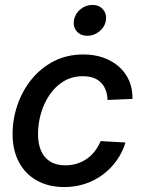

<svg xmlns="http://www.w3.org/2000/svg" viewBox="-20 -757 583 789"><path d="M244.6 11.7Q179.2 11.7 131.1 -15.4Q83 -42.5 57.4 -91.6Q31.7 -140.6 31.7 -205.6Q31.7 -267.6 51.8 -325.9Q71.8 -384.3 109.9 -431.2Q147.9 -478 201.7 -505.6Q255.4 -533.2 322.8 -533.2Q368.2 -533.2 405.5 -519.8Q442.9 -506.3 469.7 -482.2Q496.6 -458 511 -424.6Q525.4 -391.1 524.4 -350.6L421.9 -346.2Q421.4 -367.2 415 -385Q408.7 -402.8 396.5 -416Q384.3 -429.2 365.5 -436.5Q346.7 -443.8 320.8 -443.8Q276.4 -443.8 241.9 -423.1Q207.5 -402.3 184.1 -367.9Q160.6 -333.5 148.4 -291.3Q136.2 -249 136.2 -206.1Q136.2 -167 148.4 -138.2Q160.6 -109.4 185.8 -93.5Q210.9 -77.6 248 -77.6Q274.9 -77.6 297.4 -85Q319.8 -92.3 338.4 -105.5Q356.9 -118.7 370.6 -137Q384.3 -155.3 393.6 -177.2L495.6 -171.4Q483.4 -131.3 459.7 -97.9Q436 -64.5 403.1 -39.8Q370.1 -15.1 329.8 -1.7Q289.6 11.7 244.6 11.7ZM338.9 -609.9Q311 -609.9 295.4 -628.2Q279.8 -646.5 283.7 -673.3Q288.1 -700.2 310.1 -718.5Q332 -736.8 359.9 -736.8Q387.2 -736.8 403.3 -718.3Q419.4 -699.7 415 -673.3Q411.1 -646.5 388.7 -628.2Q366.2 -609.9 338.9 -609.9Z"/></svg>

Font: Inter 28pt Medium
Style: Italic
Weight: 500
Italic angle: -9.3988°
Designer: Rasmus Andersson
Foundry: rsms
Version: Version 4.001;git-66647c0bb